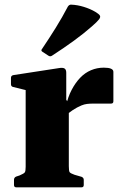

<svg xmlns="http://www.w3.org/2000/svg" viewBox="-20 -803 511 823"><path d="M90 0V-310H275V0ZM466 -369Q466 -359 456 -359H382Q365 -359 353 -357.5Q341 -356 329 -351Q310 -343 292.5 -331.5Q275 -320 262 -307L263 -349Q271 -387 287 -417.5Q303 -448 323.5 -469.5Q344 -491 370 -502Q396 -513 425 -513Q466 -513 466 -495ZM50 0Q40 0 40 -10V-32Q40 -42 49 -46L64 -51Q83 -59 86.5 -64.5Q90 -70 90 -88V-180H275V-91Q275 -70 278.5 -65Q282 -60 299 -54L330 -45Q339 -41 339 -32V-10Q339 0 329 0ZM90 -310V-462L110 -412L37 -430Q27 -432 27 -442V-469Q27 -479 37 -481L232 -511Q249 -514 256.5 -509.5Q264 -505 264 -491V-375L275 -359V-310ZM204 -565Q196 -559 188 -564L162 -581Q154 -586 160 -593Q191 -639 219 -684Q247 -729 271 -775Q277 -784 286 -783Q312 -782 339.5 -773.5Q367 -765 389 -752Q404 -743 408 -736.5Q412 -730 404.5 -720Q397 -710 374 -690Q340 -660 297.5 -629Q255 -598 204 -565Z"/></svg>

Font: Hahmlet ExtraBold
Style: Regular
Weight: 800
Designer: Minjoo Ham & Mark Frömberg
Foundry: hypertype
Version: Version 1.002